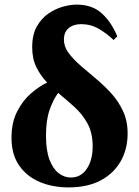

<svg xmlns="http://www.w3.org/2000/svg" viewBox="-20 -800 605 835"><path d="M258 -628Q258 -597 278 -570Q298 -543 329.5 -515.5Q361 -488 396.5 -458.5Q432 -429 463.5 -394.5Q495 -360 515 -317Q535 -274 535 -220Q535 -151 504.5 -98Q474 -45 417 -15Q360 15 278 15Q209 15 153 -8.5Q97 -32 63.5 -80Q30 -128 30 -201Q30 -267 54.5 -315Q79 -363 115 -394Q151 -425 185 -441Q157 -470 138.5 -507Q120 -544 120 -595Q120 -649 140 -684.5Q160 -720 190.5 -741Q221 -762 254 -771Q287 -780 313 -780Q380 -780 422 -742.5Q464 -705 490 -642L474 -626Q444 -655 409 -675Q374 -695 333 -695Q299 -695 278.5 -677.5Q258 -660 258 -628ZM180 -210Q180 -145 195.5 -105Q211 -65 235.5 -46.5Q260 -28 288 -28Q332 -28 357.5 -66Q383 -104 383 -163Q383 -222 360.5 -263Q338 -304 303.5 -335Q269 -366 233 -396Q212 -368 196 -323Q180 -278 180 -210Z"/></svg>

Font: Bona Nova
Style: Bold
Weight: 700
Designer: Mateusz Machalski
Foundry: Capitalics
Version: Version 4.001; ttfautohint (v1.8.3)